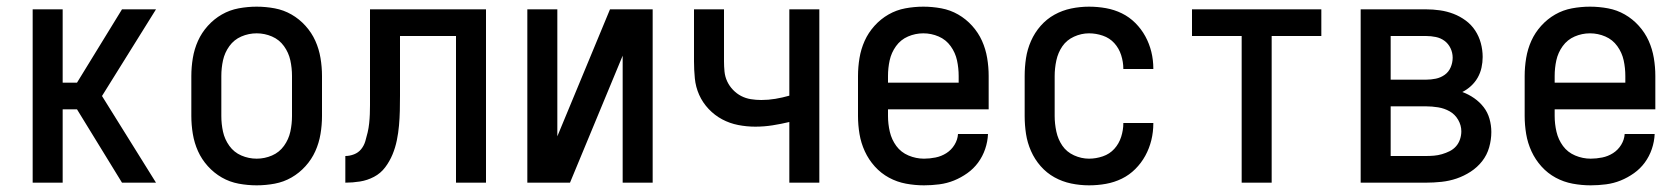

<svg xmlns="http://www.w3.org/2000/svg" viewBox="-20 -548 5040 576"><path d="M78 0V-520H168V-300H211L346 -520H448L286 -260L448 0H346L211 -220H168V0Z M750 8Q723 8 696 3Q669 -2 645.5 -15.5Q622 -29 603.5 -49.5Q585 -70 574 -94.5Q563 -119 558.5 -146Q554 -173 554 -200V-320Q554 -347 558.5 -374Q563 -401 574 -425.5Q585 -450 603.5 -470.5Q622 -491 645.5 -504.5Q669 -518 696 -523Q723 -528 750 -528Q777 -528 804 -523Q831 -518 854.5 -504.5Q878 -491 896.5 -470.5Q915 -450 926 -425.5Q937 -401 941.5 -374Q946 -347 946 -320V-200Q946 -173 941.5 -146Q937 -119 926 -94.5Q915 -70 896.5 -49.5Q878 -29 854.5 -15.5Q831 -2 804 3Q777 8 750 8ZM750 -72Q774 -72 796 -81.5Q818 -91 832 -110.5Q846 -130 851 -153Q856 -176 856 -200V-320Q856 -344 851 -367Q846 -390 832 -409.5Q818 -429 796 -438.5Q774 -448 750 -448Q726 -448 704 -438.5Q682 -429 668 -409.5Q654 -390 649 -367Q644 -344 644 -320V-200Q644 -176 649 -153Q654 -130 668 -110.5Q682 -91 704 -81.5Q726 -72 750 -72Z M1016 0V-80Q1029 -80 1042 -85Q1055 -90 1063.5 -100.5Q1072 -111 1076 -124.5Q1080 -138 1083 -151Q1086 -164 1087.5 -178Q1089 -192 1089.5 -205.5Q1090 -219 1090 -232.5Q1090 -246 1090 -260V-520H1438V0H1348V-440H1180V-261Q1180 -238 1179.5 -216Q1179 -194 1177 -171.5Q1175 -149 1170.5 -127Q1166 -105 1157.5 -84.5Q1149 -64 1135.5 -46Q1122 -28 1102 -17.5Q1082 -7 1060 -3.5Q1038 0 1016 0Z M1562 0V-520H1652V-139L1810 -520H1938V0H1848V-381L1690 0Z M2348 0V-182Q2323 -176 2297.5 -172Q2272 -168 2246 -168Q2220 -168 2194.5 -173Q2169 -178 2146.5 -190Q2124 -202 2106 -221Q2088 -240 2077.5 -263.5Q2067 -287 2064.5 -313Q2062 -339 2062 -364V-520H2152V-364Q2152 -349 2153.5 -333.5Q2155 -318 2161.5 -304Q2168 -290 2179 -278.5Q2190 -267 2203.5 -260Q2217 -253 2232.5 -250.5Q2248 -248 2264 -248Q2285 -248 2306 -251.5Q2327 -255 2348 -261V-520H2438V0Z M2752 8Q2725 8 2698 3Q2671 -2 2647 -15Q2623 -28 2604.5 -48.5Q2586 -69 2574.5 -94Q2563 -119 2558.5 -146Q2554 -173 2554 -200V-320Q2554 -347 2558.5 -374Q2563 -401 2574 -425.5Q2585 -450 2603.5 -470.5Q2622 -491 2645.5 -504.5Q2669 -518 2696 -523Q2723 -528 2750 -528Q2777 -528 2804 -523Q2831 -518 2854.5 -504.5Q2878 -491 2896.5 -470.5Q2915 -450 2926 -425.5Q2937 -401 2941.5 -374Q2946 -347 2946 -320V-220H2644V-200Q2644 -176 2649.5 -152.5Q2655 -129 2669 -110Q2683 -91 2705.5 -81.5Q2728 -72 2752 -72Q2769 -72 2786.5 -75.5Q2804 -79 2819 -88.5Q2834 -98 2843.5 -113.5Q2853 -129 2854 -146H2944Q2943 -123 2935.5 -101Q2928 -79 2914.5 -60.5Q2901 -42 2882 -28.5Q2863 -15 2842 -6.5Q2821 2 2798 5Q2775 8 2752 8ZM2856 -300V-320Q2856 -344 2851 -367Q2846 -390 2832 -409.5Q2818 -429 2796 -438.5Q2774 -448 2750 -448Q2726 -448 2704 -438.5Q2682 -429 2668 -409.5Q2654 -390 2649 -367Q2644 -344 2644 -320V-300Z M3247 8Q3220 8 3193.5 2.5Q3167 -3 3143.5 -16Q3120 -29 3102 -49.5Q3084 -70 3073 -95Q3062 -120 3058 -146.5Q3054 -173 3054 -200V-320Q3054 -347 3058 -373.5Q3062 -400 3073 -425Q3084 -450 3102 -470.5Q3120 -491 3143.5 -504Q3167 -517 3193.5 -522.5Q3220 -528 3247 -528Q3273 -528 3298 -523.5Q3323 -519 3345.5 -508Q3368 -497 3386 -479Q3404 -461 3416 -439Q3428 -417 3434 -392.5Q3440 -368 3440 -342V-341H3350V-342Q3350 -362 3343.5 -382.5Q3337 -403 3323 -418.5Q3309 -434 3288.5 -441Q3268 -448 3247 -448Q3224 -448 3202 -438Q3180 -428 3167 -409Q3154 -390 3149 -366.5Q3144 -343 3144 -320V-200Q3144 -177 3149 -153.5Q3154 -130 3167 -111Q3180 -92 3202 -82Q3224 -72 3247 -72Q3268 -72 3288.5 -79Q3309 -86 3323 -101.5Q3337 -117 3343.5 -137.5Q3350 -158 3350 -178V-179H3440V-178Q3440 -152 3434 -127.5Q3428 -103 3416 -81Q3404 -59 3386 -41Q3368 -23 3345.5 -12Q3323 -1 3298 3.5Q3273 8 3247 8Z M3705 0V-440H3556V-520H3944V-440H3795V0Z M4062 0V-520H4258Q4279 -520 4300 -517Q4321 -514 4340.5 -506.5Q4360 -499 4377 -486.5Q4394 -474 4405.5 -456.5Q4417 -439 4422.5 -418.5Q4428 -398 4428 -377Q4428 -361 4424.5 -345Q4421 -329 4413 -315Q4405 -301 4393 -290Q4381 -279 4367 -272Q4386 -265 4402.5 -253.5Q4419 -242 4431 -226.5Q4443 -211 4448.5 -191.5Q4454 -172 4454 -152Q4454 -129 4447.5 -106Q4441 -83 4426.5 -64.5Q4412 -46 4392 -33Q4372 -20 4350 -12.5Q4328 -5 4304.5 -2.5Q4281 0 4258 0ZM4152 -309H4258Q4273 -309 4287.5 -312Q4302 -315 4314 -323.5Q4326 -332 4332 -346Q4338 -360 4338 -375Q4338 -390 4331.5 -403.5Q4325 -417 4313.5 -425.5Q4302 -434 4287.5 -437Q4273 -440 4258 -440H4152ZM4152 -80H4258Q4270 -80 4282 -81Q4294 -82 4306 -85.5Q4318 -89 4329 -94.5Q4340 -100 4348 -109Q4356 -118 4360 -130Q4364 -142 4364 -154Q4364 -172 4354.5 -188.5Q4345 -205 4329 -214Q4313 -223 4294.5 -226Q4276 -229 4258 -229H4152Z M4752 8Q4725 8 4698 3Q4671 -2 4647 -15Q4623 -28 4604.5 -48.5Q4586 -69 4574.5 -94Q4563 -119 4558.5 -146Q4554 -173 4554 -200V-320Q4554 -347 4558.5 -374Q4563 -401 4574 -425.5Q4585 -450 4603.5 -470.5Q4622 -491 4645.5 -504.5Q4669 -518 4696 -523Q4723 -528 4750 -528Q4777 -528 4804 -523Q4831 -518 4854.5 -504.5Q4878 -491 4896.5 -470.5Q4915 -450 4926 -425.5Q4937 -401 4941.5 -374Q4946 -347 4946 -320V-220H4644V-200Q4644 -176 4649.5 -152.5Q4655 -129 4669 -110Q4683 -91 4705.5 -81.5Q4728 -72 4752 -72Q4769 -72 4786.5 -75.5Q4804 -79 4819 -88.5Q4834 -98 4843.5 -113.5Q4853 -129 4854 -146H4944Q4943 -123 4935.5 -101Q4928 -79 4914.5 -60.5Q4901 -42 4882 -28.5Q4863 -15 4842 -6.5Q4821 2 4798 5Q4775 8 4752 8ZM4856 -300V-320Q4856 -344 4851 -367Q4846 -390 4832 -409.5Q4818 -429 4796 -438.5Q4774 -448 4750 -448Q4726 -448 4704 -438.5Q4682 -429 4668 -409.5Q4654 -390 4649 -367Q4644 -344 4644 -320V-300Z"/></svg>

Font: Iosevka SS10 Medium
Style: Regular
Weight: 500
Monospace: yes
Designer: Belleve Invis
Foundry: Belleve Invis
Version: Version 28.0.6; ttfautohint (v1.8.4)